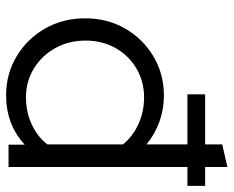

<svg xmlns="http://www.w3.org/2000/svg" viewBox="-88 -669 765 629"><g transform="rotate(90 294.5 -354.5)"><path d="M292 8Q222 8 164.5 -26.5Q107 -61 73.5 -119.5Q40 -178 40 -251Q40 -324 73.5 -382Q107 -440 164.5 -474.5Q222 -509 293 -509Q337 -509 378 -494.5Q419 -480 453 -452V-586H289V-644H453V-700L527 -717V-644H589V-586H527V0H454V-53Q388 8 292 8ZM299 -57Q346 -57 386.5 -75.5Q427 -94 453 -127V-375Q427 -407 386.5 -425.5Q346 -444 299 -444Q247 -444 204.5 -419Q162 -394 137.5 -350.5Q113 -307 113 -252Q113 -197 137.5 -153Q162 -109 204.5 -83Q247 -57 299 -57Z"/></g></svg>

Font: Red Hat Display Variable
Style: Regular
Weight: 400
Designer: Pentagram, MCKL
Foundry: Pentagram, MCKL
Version: Version 1.021